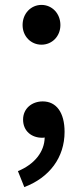

<svg xmlns="http://www.w3.org/2000/svg" viewBox="-20 -562 338 782"><path d="M149 -380C192 -380 226 -414 226 -460C226 -507 192 -542 149 -542C106 -542 72 -507 72 -460C72 -414 106 -380 149 -380ZM79 200C182 161 243 79 243 -25C243 -103 210 -149 154 -149C110 -149 74 -120 74 -75C74 -27 110 -1 151 -1C155 -1 158 -1 162 -2C161 56 121 107 53 135Z"/></svg>

Font: Kinto Sans Med
Style: Regular
Weight: 500
Designer: Authors: Ryoko NISHIZUKA  (kana & ideographs); Paul D. Hunt (Latin, Greek & Cyrillic); Wenlong ZHANG  (bopomofo); Sandol
Foundry: Adobe Systems Incorporated, ookami Inc.
Version: Version 0.001